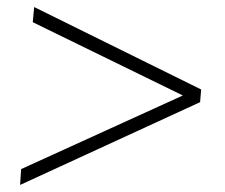

<svg xmlns="http://www.w3.org/2000/svg" viewBox="-20 -558 640 545"><path d="M551 -304 548 -268 37 -33 40 -78 499 -287 73 -495 77 -538Z"/></svg>

Font: Muli ExtraLight
Style: Italic
Weight: 275
Italic angle: -4.541°
Designer: Vernon Adams
Foundry: Vernon Adams
Version: Version 2.001